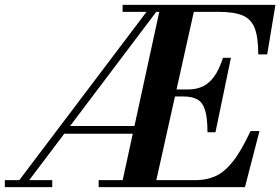

<svg xmlns="http://www.w3.org/2000/svg" viewBox="-125 -774 1159 794"><path d="M-52 -20 493 -741 528 -734 -11 -20ZM-105 0V-29H91V0ZM133 -221V-253H432V-221ZM283 0V-29H684Q729 -29 766 -45.5Q803 -62 838 -106Q873 -150 911 -232H948L888 0ZM376 0 540 -754H683L515 0ZM733 -227Q733 -288 722.5 -320Q712 -352 690 -363.5Q668 -375 635 -375H548V-404H651Q687 -404 713.5 -416.5Q740 -429 761 -458Q782 -487 797 -535H830L766 -227ZM943 -549Q943 -619 928.5 -657Q914 -695 878.5 -710Q843 -725 779 -725H382V-754H1014L980 -549Z"/></svg>

Font: Libre Bodoni SemiBold
Style: Italic
Weight: 600
Italic angle: -13°
Version: Version 2.003